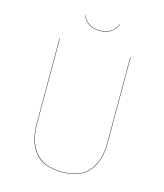

<svg xmlns="http://www.w3.org/2000/svg" viewBox="-123 -927 880 1028"><g transform="rotate(15 317.0 -413.0)"><path d="M514 -206Q514 -107 467 -49Q420 9 317 9Q213 9 166.5 -49Q120 -107 120 -206V-680H122V-206Q122 -108 168.5 -50.5Q215 7 317 7Q419 7 465.5 -50.5Q512 -108 512 -206V-680H514ZM221 -835H223Q233 -808 257.5 -792Q282 -776 317 -776Q352 -776 376.5 -792Q401 -808 411 -835H413Q404 -809 379.5 -791.5Q355 -774 317 -774Q279 -774 254.5 -791.5Q230 -809 221 -835Z"/></g></svg>

Font: FiraGO Two
Style: Regular
Weight: 100
Designer: bBox Type
Foundry: bBox Type GmbH
Version: Version 1.001